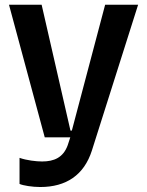

<svg xmlns="http://www.w3.org/2000/svg" viewBox="-20 -565 606 790"><path d="M145.6 204.5C252.1 204.5 325.6 155.5 358 54.7L548.3 -545.5H412.6L275.6 -27.7H269.9L151.3 -545.5H17L164.1 0H269.2L258.5 32.7C240.1 83.5 202.1 99.4 153.4 99.4C128.9 99.4 89.1 94.8 60.4 84.5V191.8C74.9 198.5 113.3 204.5 145.6 204.5Z"/></svg>

Font: Riot Sans 2.0
Style: Bold
Weight: 600
Designer: Rasmus Andersson
Foundry: rsms
Version: Version 3.006;hotconv 1.0.109;makeotfexe 2.5.65596